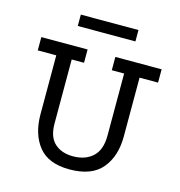

<svg xmlns="http://www.w3.org/2000/svg" viewBox="-112 -848 902 962"><g transform="rotate(15 339.0 -367.0)"><path d="M555 -215Q555 -112 502 -48.5Q449 15 334 15Q224 15 173.5 -48.5Q123 -112 123 -215V-520H27V-589H267V-520H203V-188Q203 -118 239 -85.5Q275 -53 334 -53Q398 -53 436.5 -88.5Q475 -124 475 -198V-520H411V-589H651V-520H555ZM189 -749H488V-690H189Z"/></g></svg>

Font: Podkova
Style: Regular
Weight: 400
Designer: Ilya Yudin
Foundry: Cyreal (www.cyreal.org)
Version: Version 2.103